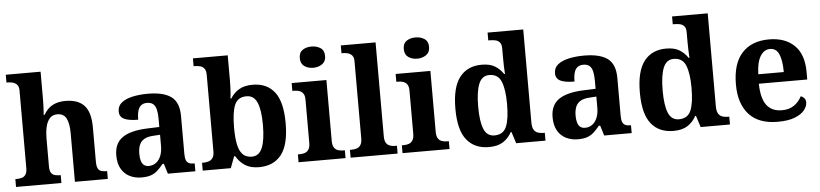

<svg xmlns="http://www.w3.org/2000/svg" viewBox="-45 -1027 5533 1295"><g transform="rotate(-5 2721.0 -380.0)"><path d="M19.7 0V-53H25.4Q46.7 -53 63.4 -57.7Q80.2 -62.4 90 -77.4Q99.9 -92.3 99.9 -122.1V-645.9Q99.9 -673 87.8 -685.8Q75.7 -698.6 59.2 -702.8Q42.8 -707 28.9 -707H16.8V-760H252.5V-587.6Q252.5 -564.3 251.8 -540.8Q251 -517.2 250 -498Q249 -478.8 247.9 -468.3H254.6Q267.9 -492 287.4 -510.1Q306.8 -528.3 335.2 -538.6Q363.6 -548.9 402.8 -548.9Q487 -548.9 529.1 -503.3Q571.1 -457.6 571.1 -355.8V-123.9Q571.1 -93.4 578.5 -78.2Q585.9 -63 600.8 -58Q615.6 -53 637.6 -53H641.2V0H418.5V-328.8Q418.5 -393.2 401 -428.6Q383.4 -464 339.2 -464Q306.4 -464 287.5 -442.3Q268.6 -420.5 260.8 -385.2Q253 -349.9 253 -309V-118.3Q253 -90.4 261.6 -76.5Q270.2 -62.6 285.8 -57.8Q301.4 -53 323.4 -53H327V0Z M868.5 10Q825.1 10 789.3 -7.8Q753.5 -25.6 732.6 -61.8Q711.8 -98 711.8 -153.1Q711.8 -234.6 767.3 -273.2Q822.9 -311.7 936 -315.8L1017.6 -318.8V-374.2Q1017.6 -410.7 1011.8 -435.9Q1006.1 -461.1 991.1 -474.5Q976 -487.9 948.5 -487.9Q923.1 -487.9 908 -475Q893 -462.2 886.5 -438.3Q880 -414.4 880 -380Q816.5 -380 785.1 -395.4Q753.8 -410.8 753.8 -446.9Q753.8 -484.1 781.8 -506.4Q809.9 -528.7 856.8 -538.8Q903.8 -548.9 959.9 -548.9Q1065.2 -548.9 1117.7 -510.8Q1170.1 -472.6 1170.1 -379.1V-123.9Q1170.1 -96.4 1175.9 -81.1Q1181.6 -65.8 1195 -59.4Q1208.4 -53 1230.4 -53H1234V0H1047.9L1026.7 -68.6H1017.6Q996 -41.8 976.3 -24.3Q956.6 -6.9 931.8 1.6Q907 10 868.5 10ZM923.9 -63Q952.8 -63 973.9 -78.9Q995 -94.7 1006.6 -123.6Q1018.1 -152.5 1018.1 -191V-266.2L973.2 -263.2Q933.1 -261.2 910.2 -247.6Q887.2 -234.1 877.3 -209.6Q867.4 -185.1 867.4 -149.1Q867.4 -121 873.5 -101.6Q879.6 -82.3 892.2 -72.7Q904.9 -63 923.9 -63Z M1664.5 10Q1606.3 10 1569.4 -14.5Q1532.5 -39 1510.2 -78H1503L1474 0H1283.8V-53H1290.6Q1310.2 -53 1327.5 -58Q1344.9 -63 1355.9 -78.1Q1366.9 -93.2 1366.9 -123.3V-640.1Q1366.9 -669 1356.5 -683.2Q1346.2 -697.4 1328.4 -702.2Q1310.7 -707 1289.5 -707H1283.8V-760H1519.5V-589.3Q1519.5 -571.8 1518.7 -548.4Q1517.9 -525.1 1516.3 -503.5Q1514.7 -481.9 1512.6 -468H1518.3Q1539.6 -503 1575.6 -525.4Q1611.6 -547.7 1668.5 -547.7Q1765.8 -547.7 1817.4 -481.1Q1868.9 -414.5 1868.9 -270.2Q1868.9 -124.6 1816.3 -57.3Q1763.7 10 1664.5 10ZM1622.2 -65Q1672.1 -65 1693.6 -118.2Q1715.1 -171.4 1715.1 -271.2Q1715.1 -372.9 1693.2 -423.4Q1671.4 -473.9 1621.2 -473.9Q1561.8 -473.9 1540.6 -423.7Q1519.5 -373.5 1519.5 -270.3Q1519.5 -204.4 1528.5 -158.6Q1537.5 -112.7 1560 -88.9Q1582.4 -65 1622.2 -65Z M1932.6 0V-53H1945Q1965.3 -53 1981.2 -59Q1997.1 -64.9 2006.5 -80.3Q2016 -95.7 2016 -124.1V-416.1Q2016 -443.2 2006.3 -457.4Q1996.5 -471.7 1980.6 -477.3Q1964.7 -483 1945 -483H1932.8V-536H2168V-123.9Q2168 -95.8 2177.3 -80.3Q2186.5 -64.8 2202.9 -58.9Q2219.3 -53 2239 -53H2250.8V0ZM2087.4 -626.1Q2051.3 -626.1 2026.6 -643.9Q2002 -661.7 2002 -698Q2002 -736.5 2026.6 -753.2Q2051.3 -769.9 2087.4 -769.9Q2122 -769.9 2147.7 -753.2Q2173.4 -736.5 2173.4 -698Q2173.4 -661.7 2147.7 -643.9Q2122 -626.1 2087.4 -626.1Z M2285.1 0V-53H2296.9Q2317.6 -53 2333.5 -58.9Q2349.4 -64.8 2358.6 -80.3Q2367.9 -95.8 2367.9 -123.9V-645.9Q2367.9 -673 2355.8 -685.8Q2343.7 -698.6 2327.2 -702.8Q2310.8 -707 2296.9 -707H2285.1V-760H2520.5V-123.9Q2520.5 -95.8 2529.7 -80.3Q2539 -64.8 2555.4 -58.9Q2571.8 -53 2591.4 -53H2603.3V0Z M2636.6 0V-53H2649Q2669.3 -53 2685.2 -59Q2701.1 -64.9 2710.5 -80.3Q2720 -95.7 2720 -124.1V-416.1Q2720 -443.2 2710.3 -457.4Q2700.5 -471.7 2684.6 -477.3Q2668.7 -483 2649 -483H2636.8V-536H2872V-123.9Q2872 -95.8 2881.3 -80.3Q2890.5 -64.8 2906.9 -58.9Q2923.3 -53 2943 -53H2954.8V0ZM2791.4 -626.1Q2755.3 -626.1 2730.6 -643.9Q2706 -661.7 2706 -698Q2706 -736.5 2730.6 -753.2Q2755.3 -769.9 2791.4 -769.9Q2826 -769.9 2851.7 -753.2Q2877.4 -736.5 2877.4 -698Q2877.4 -661.7 2851.7 -643.9Q2826 -626.1 2791.4 -626.1Z M3221.7 10Q3123.9 10 3070.8 -56.5Q3017.7 -123 3017.7 -267Q3017.7 -412 3070.5 -479.9Q3123.3 -547.7 3220 -547.7Q3276.2 -547.7 3310.4 -526.4Q3344.6 -505.1 3366 -471.9H3371.4Q3369.6 -495.8 3368.7 -526.6Q3367.8 -557.3 3367.8 -584.2V-644.8Q3367.8 -672.5 3356.5 -685.8Q3345.3 -699.1 3327.1 -703.1Q3308.9 -707 3286.9 -707H3278.9V-760H3520.3V-129.1Q3520.3 -99 3529.8 -82.2Q3539.3 -65.5 3556.3 -59.3Q3573.4 -53 3596.5 -53H3604.5V0H3406L3381 -77.8H3375.9Q3353.9 -37 3317.3 -13.5Q3280.7 10 3221.7 10ZM3264.8 -65Q3324.3 -65 3346 -115.2Q3367.8 -165.4 3367.8 -268.7Q3367.8 -367.5 3346 -420.7Q3324.3 -473.9 3265 -473.9Q3214.6 -473.9 3193.4 -420.7Q3172.1 -367.5 3172.1 -267.7Q3172.1 -166.4 3193.4 -115.7Q3214.6 -65 3264.8 -65Z M3822.5 10Q3779.1 10 3743.3 -7.8Q3707.5 -25.6 3686.6 -61.8Q3665.8 -98 3665.8 -153.1Q3665.8 -234.6 3721.3 -273.2Q3776.9 -311.7 3890 -315.8L3971.6 -318.8V-374.2Q3971.6 -410.7 3965.8 -435.9Q3960.1 -461.1 3945.1 -474.5Q3930 -487.9 3902.5 -487.9Q3877.1 -487.9 3862 -475Q3847 -462.2 3840.5 -438.3Q3834 -414.4 3834 -380Q3770.5 -380 3739.1 -395.4Q3707.8 -410.8 3707.8 -446.9Q3707.8 -484.1 3735.8 -506.4Q3763.9 -528.7 3810.8 -538.8Q3857.8 -548.9 3913.9 -548.9Q4019.2 -548.9 4071.7 -510.8Q4124.1 -472.6 4124.1 -379.1V-123.9Q4124.1 -96.4 4129.9 -81.1Q4135.6 -65.8 4149 -59.4Q4162.4 -53 4184.4 -53H4188V0H4001.9L3980.7 -68.6H3971.6Q3950 -41.8 3930.3 -24.3Q3910.6 -6.9 3885.8 1.6Q3861 10 3822.5 10ZM3877.9 -63Q3906.8 -63 3927.9 -78.9Q3949 -94.7 3960.6 -123.6Q3972.1 -152.5 3972.1 -191V-266.2L3927.2 -263.2Q3887.1 -261.2 3864.2 -247.6Q3841.2 -234.1 3831.3 -209.6Q3821.4 -185.1 3821.4 -149.1Q3821.4 -121 3827.5 -101.6Q3833.6 -82.3 3846.2 -72.7Q3858.9 -63 3877.9 -63Z M4470.7 10Q4372.9 10 4319.8 -56.5Q4266.7 -123 4266.7 -267Q4266.7 -412 4319.5 -479.9Q4372.3 -547.7 4469 -547.7Q4525.2 -547.7 4559.4 -526.4Q4593.6 -505.1 4615 -471.9H4620.4Q4618.6 -495.8 4617.7 -526.6Q4616.8 -557.3 4616.8 -584.2V-644.8Q4616.8 -672.5 4605.5 -685.8Q4594.3 -699.1 4576.1 -703.1Q4557.9 -707 4535.9 -707H4527.9V-760H4769.3V-129.1Q4769.3 -99 4778.8 -82.2Q4788.3 -65.5 4805.3 -59.3Q4822.4 -53 4845.5 -53H4853.5V0H4655L4630 -77.8H4624.9Q4602.9 -37 4566.3 -13.5Q4529.7 10 4470.7 10ZM4513.8 -65Q4573.3 -65 4595 -115.2Q4616.8 -165.4 4616.8 -268.7Q4616.8 -367.5 4595 -420.7Q4573.3 -473.9 4514 -473.9Q4463.6 -473.9 4442.4 -420.7Q4421.1 -367.5 4421.1 -267.7Q4421.1 -166.4 4442.4 -115.7Q4463.6 -65 4513.8 -65Z M5176.1 10Q5048 10 4982.4 -62.3Q4916.9 -134.6 4916.9 -265.2Q4916.9 -405.7 4981.8 -477.3Q5046.8 -548.9 5165 -548.9Q5274.2 -548.9 5336.6 -488Q5399.1 -427.2 5399.1 -308.2V-256.9H5071.3Q5073.3 -156.6 5108.5 -110.9Q5143.7 -65.2 5211 -65.2Q5262.4 -65.2 5295.5 -89.3Q5328.5 -113.4 5345.3 -147.9Q5359.3 -143.8 5369.1 -132.5Q5378.8 -121.1 5378.8 -104.1Q5378.8 -78.3 5358.1 -51.8Q5337.3 -25.3 5292.8 -7.7Q5248.3 10 5176.1 10ZM5245.9 -320.8Q5245.9 -397.3 5227.8 -440.6Q5209.6 -483.9 5167 -483.9Q5125.4 -483.9 5100.4 -442.1Q5075.4 -400.4 5073.3 -320.8Z"/></g></svg>

Font: Noto Serif Telugu
Style: Regular
Weight: 400
Designer: Jelle Bosma - Monotype Design Team
Foundry: Monotype Imaging Inc.
Version: Version 2.003